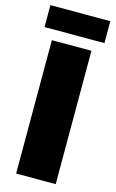

<svg xmlns="http://www.w3.org/2000/svg" viewBox="-132 -923 589 975"><g transform="rotate(15 163.0 -435.5)"><path d="M5.9 -871.1H320.8V-755.9H5.9ZM59.1 -701.2H267.1V0H59.1Z"/></g></svg>

Font: Montserrat arm ExtraBold
Style: Regular
Weight: 800
Designer: Julieta Ulanovsky
Foundry: Julieta Ulanovsky
Version: Version 6.000;PS 006.000;hotconv 1.0.88;makeotf.lib2.5.64775